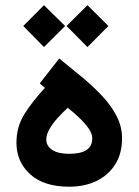

<svg xmlns="http://www.w3.org/2000/svg" viewBox="-20 -708 524 726"><path d="M328.9 -185.5Q328.9 -155.2 307.1 -140.8Q285.3 -126.4 241.5 -126.4Q199.7 -126.4 177.4 -141.2Q155.1 -156.1 155.1 -180.3Q155.1 -199 166.7 -219.5Q178.3 -239.9 196.9 -260.7Q215.4 -281.4 236.1 -300.4Q256.8 -284.3 278.3 -264.1Q299.7 -243.9 314.3 -223.5Q328.9 -203 328.9 -185.5ZM149.8 -375.7Q102.1 -324.3 72.2 -276.4Q42.2 -228.5 42.2 -168.4Q42.2 -96.6 93.9 -49.3Q145.6 -2 242 -2Q300.6 -2 345.6 -24.1Q390.6 -46.2 416.1 -87.1Q441.5 -128 441.5 -184.9Q441.5 -228.7 421.5 -268Q401.6 -307.3 367.6 -343.8Q333.6 -380.3 291.3 -415.5Q249 -450.7 203.9 -486.9L130.5 -392.8ZM310.7 -688.4 231.7 -609.7 310.7 -530 389.9 -609.7ZM146.3 -688.4 67.9 -609.7 146.3 -530 226.1 -609.7Z"/></svg>

Font: Vazirmatn
Style: Regular
Weight: 400
Designer: Saber Rastikerdar
Foundry: Saber Rastikerdar
Version: Version 33.003;September 2, 2022;FontCreator 14.0.0.2862 64-